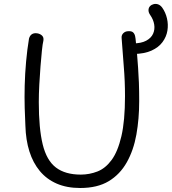

<svg xmlns="http://www.w3.org/2000/svg" viewBox="-20 -932 859 960"><path d="M791 -894Q808 -870 815 -839.5Q822 -809 817 -778.5Q812 -748 792.5 -721.5Q773 -695 737.5 -679Q702 -663 649 -662L644 -715Q686 -715 711 -728.5Q736 -742 745.5 -763.5Q755 -785 751 -809.5Q747 -834 731 -857Q722 -870 722.5 -882Q723 -894 730.5 -901.5Q738 -909 749 -911.5Q760 -914 771 -910Q782 -906 791 -894ZM125 -739Q129 -753 137.5 -759.5Q146 -766 158 -766Q175 -766 187.5 -756.5Q200 -747 197 -729Q193 -713 189.5 -678.5Q186 -644 182.5 -600Q179 -556 176.5 -509Q174 -462 174 -421Q174 -290 193.5 -210Q213 -130 259.5 -94.5Q306 -59 384 -59Q427 -59 467 -74.5Q507 -90 538 -132Q569 -174 587 -251Q605 -328 605 -451Q605 -527 599 -598Q593 -669 588 -743Q587 -757 597 -766.5Q607 -776 622 -776Q638 -777 645.5 -770Q653 -763 655.5 -751.5Q658 -740 659 -726Q663 -690 665.5 -658Q668 -626 670.5 -592.5Q673 -559 674.5 -519Q676 -479 676 -427Q676 -338 662 -259.5Q648 -181 614 -120.5Q580 -60 523.5 -26Q467 8 381 8Q314 8 263.5 -14Q213 -36 179 -77Q145 -118 127 -175Q109 -232 107 -303Q105 -340 103.5 -392.5Q102 -445 103.5 -504.5Q105 -564 110.5 -624.5Q116 -685 125 -739Z"/></svg>

Font: Playpen Sans Light
Style: Regular
Weight: 300
Designer: Laura Meseguer, Veronika Burian, José Scaglione
Foundry: TypeTogether
Version: Version 1.001